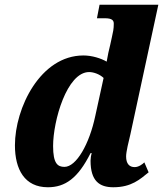

<svg xmlns="http://www.w3.org/2000/svg" viewBox="-20 -780 688 810"><path d="M182 10C255 10 309 -28 362 -134H367C364 -125 362 -111 362 -102C362 -16 400 10 458 10C535 10 571 -24 607 -53L589 -95C581 -87 565 -75 548 -75C526 -75 512 -89 512 -120C512 -140 523 -184 530 -213L648 -760H400L389 -703H422C453 -703 460 -694 460 -680C460 -658 457 -645 452 -623L445 -591C441 -576 433 -540 430 -520C406 -534 368 -546 332 -546C150 -546 43 -324 43 -167C43 -65 84 10 182 10ZM252 -76C223 -76 204 -90 204 -164C204 -270 262 -476 356 -476C376 -476 402 -466 417 -451L382 -291C357 -172 302 -76 252 -76Z"/></svg>

Font: Noto Serif SemiCondensed Extra
Style: Italic
Weight: 800
Width: 4
Italic angle: -12°
Designer: Monotype Design Team
Foundry: Monotype Imaging Inc.
Version: Version 1.901